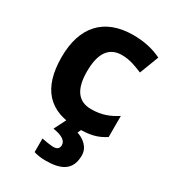

<svg xmlns="http://www.w3.org/2000/svg" viewBox="-192 -658 898 1001"><g transform="rotate(30 257.0 -158.0)"><path d="M466 -31V-158C422 -130 379 -111 313 -111C236 -111 197 -164 197 -271C197 -381 236 -436 313 -436C362 -436 399 -420 439 -404L483 -519C433 -544 376 -556 313 -556C136 -556 45 -450 45 -270C45 -83 130 10 300 10C377 10 418 0 466 -31ZM314 30 327 0H233L195 75C249 83 276 101 276 128C276 148 264 158 241 158C225 158 184 151 171 148V230C193 237 217 240 242 240C336 240 393 211 393 122C393 74 354 43 314 30Z"/></g></svg>

Font: Passageway
Style: Regular
Weight: 700
Foundry: Ascender Corporation
Version: Version 1.11